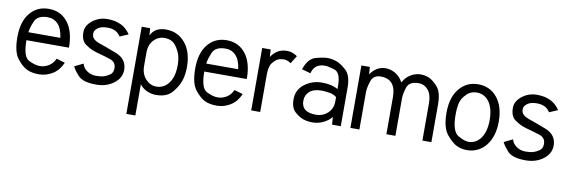

<svg xmlns="http://www.w3.org/2000/svg" viewBox="-49 -812 3985 1344"><g transform="rotate(10 1944.0 -140.0)"><path d="M397.9 -210.9H95.7Q95.7 -92.8 140.1 -70.8Q184.6 -48.8 218.3 -48.8Q252 -48.8 281.5 -66.9Q311 -85 326.7 -120.1L387.7 -102.1Q364.3 -46.9 319.3 -18.8Q274.4 9.3 222.7 9.3Q170.9 9.3 136.7 -7.1Q102.5 -23.4 65.9 -69.8Q29.3 -116.2 29.3 -222.2Q29.3 -331.1 79.6 -392.6Q129.9 -454.1 213.4 -454.1Q297.9 -454.1 347.9 -390.4Q397.9 -326.7 397.9 -210.9ZM326.7 -268.1Q318.4 -332 289.1 -363.5Q259.8 -395 214.8 -395Q142.6 -395 122.6 -346.4Q102.5 -297.9 99.6 -268.1Z M732.9 -349.1Q705.1 -396 639.6 -396Q595.2 -396 571.8 -378.4Q547.9 -360.4 547.9 -339.8Q547.9 -319.3 555.7 -308.3Q563.5 -297.4 578.1 -288.6Q592.8 -279.8 644.5 -263.2L725.1 -232.9Q805.7 -202.6 805.7 -124Q805.7 -67.9 754.6 -28.6Q703.6 10.7 628.9 10.7Q534.7 10.7 500.2 -27.8Q465.8 -66.4 456.5 -88.9L518.6 -119.1Q524.9 -88.9 553.7 -69.3Q582.5 -49.8 616.7 -49.8Q650.9 -49.8 671.1 -55.4Q691.4 -61 714.1 -76.2Q736.8 -91.3 736.8 -124Q736.8 -168.9 692.9 -182.6Q648.4 -197.3 625 -203.1Q601.6 -209 574.5 -218.3Q547.4 -227.5 512.9 -251.7Q478.5 -275.9 478.5 -335.9Q478.5 -383.3 524.4 -419.2Q570.3 -455.1 629.9 -455.1Q741.7 -455.1 793 -375Z M1234.9 -220.7Q1234.9 -165 1220.5 -122.1Q1206.1 -79.1 1168.5 -34.9Q1130.9 9.3 1053.7 9.3Q1021.5 9.3 990.2 -4.6Q959 -18.6 938 -45.9V175.8H874V-443.8H934.1L938 -392.1Q965.3 -454.1 1045.9 -454.1Q1129.9 -454.1 1182.4 -391.1Q1234.9 -328.1 1234.9 -220.7ZM1168.9 -221.7Q1168.9 -262.7 1159.2 -294.7Q1149.4 -326.7 1123.5 -360.4Q1097.7 -394 1044.9 -394Q1002 -394 970 -361.1Q938 -328.1 938 -270V-176.8Q938 -119.6 970.7 -84.2Q1003.4 -48.8 1045.9 -48.8Q1101.1 -48.8 1135 -94.7Q1168.9 -140.6 1168.9 -221.7Z M1662.1 -210.9H1359.9Q1359.9 -92.8 1404.3 -70.8Q1448.7 -48.8 1482.4 -48.8Q1516.1 -48.8 1545.7 -66.9Q1575.2 -85 1590.8 -120.1L1651.9 -102.1Q1628.4 -46.9 1583.5 -18.8Q1538.6 9.3 1486.8 9.3Q1435.1 9.3 1400.9 -7.1Q1366.7 -23.4 1330.1 -69.8Q1293.5 -116.2 1293.5 -222.2Q1293.5 -331.1 1343.8 -392.6Q1394 -454.1 1477.5 -454.1Q1562 -454.1 1612.1 -390.4Q1662.1 -326.7 1662.1 -210.9ZM1590.8 -268.1Q1582.5 -332 1553.2 -363.5Q1523.9 -395 1479 -395Q1406.7 -395 1386.7 -346.4Q1366.7 -297.9 1363.8 -268.1Z M1979.5 -429.2 1944.3 -373Q1920.9 -391.1 1895.5 -391.1Q1870.1 -391.1 1852.8 -383.3Q1835.4 -375.5 1814.9 -350.3Q1794.4 -325.2 1794.4 -264.2V0H1730.5V-443.8H1790.5L1794.4 -391.1Q1811.5 -418.9 1838.9 -436.3Q1866.2 -453.6 1905.3 -454.1Q1944.3 -454.6 1979.5 -429.2Z M2185.1 -397.9Q2109.4 -397.9 2093.8 -328.1L2030.8 -345.2Q2057.6 -424.8 2110.4 -439.5Q2164.1 -454.1 2194.3 -454.1Q2224.6 -454.1 2256.6 -443.1Q2288.6 -432.1 2327.9 -396.7Q2367.2 -361.3 2367.2 -272.9V0H2305.2L2301.3 -54.2Q2279.3 -26.4 2243.2 -9Q2207 8.3 2168.5 8.3Q2129.9 8.3 2101.3 -1.5Q2072.8 -11.2 2040.8 -39.1Q2008.8 -66.9 2008.8 -127.9Q2008.8 -196.3 2062.5 -237.1Q2116.2 -277.8 2185.5 -277.8Q2254.9 -277.8 2299.3 -252V-273.9Q2299.3 -369.1 2253.7 -383.5Q2208 -397.9 2185.1 -397.9ZM2299.3 -162.1V-194.8Q2276.9 -213.4 2241.5 -217.8Q2206.1 -222.2 2192.9 -222.2Q2136.7 -222.2 2107.4 -196.8Q2078.1 -171.4 2078.1 -129.9Q2078.1 -48.8 2180.2 -48.8Q2231 -48.8 2265.1 -81.3Q2299.3 -113.8 2299.3 -162.1Z M3011.2 0H2947.3V-264.2Q2947.3 -326.7 2920.4 -358.9Q2893.6 -391.1 2851.6 -391.1Q2785.2 -391.1 2770.3 -344.7Q2755.4 -298.3 2755.4 -267.1V0H2691.4V-264.2Q2691.4 -326.7 2664.6 -358.9Q2637.7 -391.1 2583.7 -391.1Q2529.8 -391.1 2514.6 -343.5Q2499.5 -295.9 2499.5 -264.2V0H2435.5V-443.8H2495.6L2499.5 -391.1Q2516.6 -418.9 2543.9 -436.3Q2571.3 -453.6 2606.4 -454.1Q2641.6 -454.6 2676 -434.8Q2710.4 -415 2731.4 -375Q2752.4 -415 2786.9 -434.6Q2821.3 -454.1 2854.5 -454.1Q2887.7 -454.1 2915.3 -442.4Q2942.9 -430.7 2977.1 -393.3Q3011.2 -356 3011.2 -267.1Z M3450.7 -223.6Q3450.7 -168.9 3437 -125.7Q3423.3 -82.5 3398.7 -52Q3374 -21.5 3339.8 -4.9Q3305.7 11.7 3265.1 11.7Q3224.6 11.7 3190.7 -4.9Q3156.7 -21.5 3118.2 -69.3Q3079.6 -117.2 3079.6 -222.2Q3079.6 -331.1 3131.1 -393.6Q3182.6 -456.1 3265.4 -456.1Q3348.1 -456.1 3399.4 -393.8Q3450.7 -331.5 3450.7 -223.6ZM3144.5 -222.2Q3144.5 -100.6 3190.9 -74Q3237.3 -47.4 3265.1 -47.4Q3293 -47.4 3315.4 -60.1Q3337.9 -72.8 3353.8 -95.7Q3369.6 -118.7 3377.9 -150.9Q3386.2 -183.1 3386.2 -223.1Q3386.2 -263.2 3377.9 -295.7Q3369.6 -328.1 3353.8 -350.8Q3337.9 -373.5 3315.4 -385.5Q3293 -397.5 3265.1 -397.5Q3237.3 -397.5 3215.1 -385.5Q3192.9 -373.5 3168.7 -338.9Q3144.5 -304.2 3144.5 -222.2Z M3785.6 -349.1Q3757.8 -396 3692.4 -396Q3647.9 -396 3624.5 -378.4Q3600.6 -360.4 3600.6 -339.8Q3600.6 -319.3 3608.4 -308.3Q3616.2 -297.4 3630.9 -288.6Q3645.5 -279.8 3697.3 -263.2L3777.8 -232.9Q3858.4 -202.6 3858.4 -124Q3858.4 -67.9 3807.4 -28.6Q3756.3 10.7 3681.6 10.7Q3587.4 10.7 3553 -27.8Q3518.6 -66.4 3509.3 -88.9L3571.3 -119.1Q3577.6 -88.9 3606.4 -69.3Q3635.3 -49.8 3669.4 -49.8Q3703.6 -49.8 3723.9 -55.4Q3744.1 -61 3766.8 -76.2Q3789.6 -91.3 3789.6 -124Q3789.6 -168.9 3745.6 -182.6Q3701.2 -197.3 3677.7 -203.1Q3654.3 -209 3627.2 -218.3Q3600.1 -227.5 3565.7 -251.7Q3531.2 -275.9 3531.2 -335.9Q3531.2 -383.3 3577.1 -419.2Q3623 -455.1 3682.6 -455.1Q3794.4 -455.1 3845.7 -375Z"/></g></svg>

Font: Meera
Style: Regular
Weight: 400
Designer: Hussain KH and Suresh P for Swathanthra Malayalam Computing (SMC)
Version: Version 7.0.0+20221109